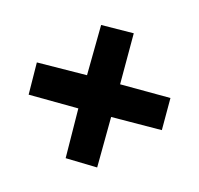

<svg xmlns="http://www.w3.org/2000/svg" viewBox="-98 -680 678 653"><g transform="rotate(-30 240.5 -353.5)"><path d="M366 -560 239 -436 113 -559 34 -478 157 -353 35 -228 112 -147 239 -272 366 -147 446 -227 321 -353 448 -480Z"/></g></svg>

Font: Noto Sans Gujarati UI ExtraCondensed ExtraBold
Style: Regular
Weight: 800
Width: 2
Designer: Jelle Bosma - Monotype Design Team, Universal Thirst
Foundry: Monotype Imaging Inc.
Version: Version 2.106